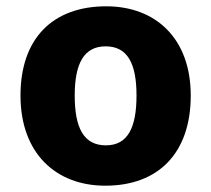

<svg xmlns="http://www.w3.org/2000/svg" viewBox="-20 -579 670 609"><path d="M585 -276C585 -458 473 -559 317 -559C148 -559 45 -458 45 -276C45 -93 157 10 314 10C482 10 585 -93 585 -276ZM217 -276C217 -377 246 -432 315 -432C385 -432 413 -377 413 -276C413 -174 385 -118 316 -118C245 -118 217 -174 217 -276Z"/></svg>

Font: Noto Sans Thai Looped ExtraBold
Style: Regular
Weight: 800
Designer: Cadson Demak Team
Foundry: Cadson Demak Co., Ltd.
Version: Version 1.001